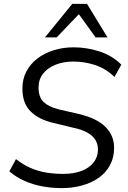

<svg xmlns="http://www.w3.org/2000/svg" viewBox="-20 -957 655 986"><path d="M297 9Q246 9 197.5 0Q149 -9 106 -28Q63 -47 28 -77L62 -140Q99 -111 137 -94.5Q175 -78 216.5 -71Q258 -64 304 -64Q358 -64 398 -79Q438 -94 460.5 -122.5Q483 -151 483 -189Q483 -216 470.5 -237.5Q458 -259 429.5 -275.5Q401 -292 352 -302L249 -327Q179 -344 137 -385Q95 -426 95 -503Q95 -551 115.5 -590Q136 -629 172 -656.5Q208 -684 256 -699Q304 -714 358 -714Q425 -714 490.5 -693Q556 -672 603 -625L568 -562Q523 -605 468.5 -623Q414 -641 356 -641Q306 -641 265 -624.5Q224 -608 201 -578.5Q178 -549 178 -508Q178 -458 203.5 -433.5Q229 -409 279 -396L383 -372Q477 -350 521.5 -305.5Q566 -261 566 -198Q566 -148 545 -109Q524 -70 487 -44Q450 -18 401.5 -4.5Q353 9 297 9ZM211 -765 351 -937H427L532 -765H471L385 -884L271 -765Z"/></svg>

Font: Nunito Sans 12pt ExtraLight 12pt
Style: Italic
Weight: 400
Italic angle: -9°
Version: Version 3.101;gftools[0.9.27]